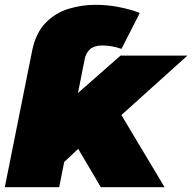

<svg xmlns="http://www.w3.org/2000/svg" viewBox="-22 -778 799 798"><path d="M-2 0 112 -569Q127 -641 167 -682.5Q207 -724 262 -741Q317 -758 375 -758Q425 -758 473 -748.5Q521 -739 559 -724L483 -575Q459 -583 439.5 -586Q420 -589 404 -589Q370 -589 352.5 -573.5Q335 -558 330 -532L224 0ZM397 0 285 -190 446 -361 662 0ZM213 -75 263 -357 479 -547H757L455 -275L324 -179Z"/></svg>

Font: Montserrat Thin Black
Style: Italic
Weight: 900
Italic angle: -11.3°
Version: Version 9.000